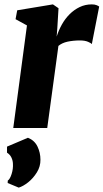

<svg xmlns="http://www.w3.org/2000/svg" viewBox="-20 -584 472 876"><path d="M40.5 0 103 -468 51 -496.5 58.5 -537 221.5 -564 247 -546.5 241.5 -455.5 238.5 -417Q247.5 -445.5 262.2 -472Q277 -498.5 297.5 -519Q318 -539.5 343.5 -551.8Q369 -564 398.5 -564Q412 -564 420.5 -560.5Q429 -557 432.5 -554L399 -383Q396 -387 381.8 -393.2Q367.5 -399.5 344 -399.5Q329 -399.5 314.8 -398Q300.5 -396.5 287.8 -393.8Q275 -391 264.5 -386Q254 -381 246.5 -374.5L195.5 0ZM65.5 272 15 251 15.5 240Q25.5 233.5 33 209.8Q40.5 186 39 163Q38.5 148.5 32.2 135Q26 121.5 12 112.5V85L107.5 44.5Q137.5 56.5 151 84.5Q164.5 112.5 164.5 144.5Q165 175.5 148.2 202.5Q131.5 229.5 108.5 247.8Q85.5 266 65.5 272Z"/></svg>

Font: Merriweather 28pt Black
Style: Italic
Weight: 900
Italic angle: -7.8°
Version: Version 2.101